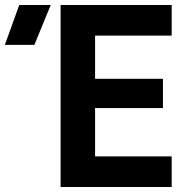

<svg xmlns="http://www.w3.org/2000/svg" viewBox="-160 -750 780 770"><path d="M83 0V-730H528.5V-607.2H221.3V-433.9H493.5V-316.5H221.3V-122.8H528.5V0ZM-140.5 -570 -82.8 -730H43.5L-22.2 -570Z"/></svg>

Font: JetBrains Mono
Style: Regular
Weight: 400
Monospace: yes
Designer: Philipp Nurullin, Konstantin Bulenkov
Foundry: JetBrains
Version: Version 2.305